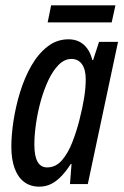

<svg xmlns="http://www.w3.org/2000/svg" viewBox="-20 -696 467 726"><path d="M128.4 9.8Q95.2 9.8 71.5 -7.8Q47.9 -25.4 35.4 -59.3Q22.9 -93.3 22.9 -141.6Q22.9 -186 31.2 -240.2Q39.6 -294.4 56.2 -348.4Q72.8 -402.3 98.6 -447.5Q124.5 -492.7 159.7 -520Q194.8 -547.4 239.3 -547.4Q261.7 -547.4 279.5 -538.6Q297.4 -529.8 310.1 -512.2Q322.8 -494.6 329.1 -468.8H332L354.5 -537.6H426.3L312 0H244.6L250.5 -76.2H248Q230.5 -49.3 212.2 -30Q193.8 -10.7 173.6 -0.5Q153.3 9.8 128.4 9.8ZM158.2 -63Q190.9 -63 214.1 -89.8Q237.3 -116.7 253.4 -158Q269.5 -199.2 280.3 -242.2Q292.5 -290 298.3 -327.1Q304.2 -364.3 304.2 -396Q304.2 -433.1 290 -453.1Q275.9 -473.1 250 -473.1Q224.1 -473.1 202.1 -451.2Q180.2 -429.2 163.1 -393.1Q146 -356.9 134 -313.7Q122.1 -270.5 116 -227.5Q109.9 -184.6 109.9 -149.4Q109.9 -105.5 122.1 -84.2Q134.3 -63 158.2 -63ZM160.2 -611.3 173.3 -675.8H416.5L402.3 -611.3Z"/></svg>

Font: Open Sans Condensed Medium
Style: Italic
Weight: 500
Width: 3
Italic angle: -12°
Designer: Monotype Design Team
Foundry: Monotype Imaging Inc.
Version: Version 3.000